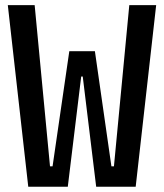

<svg xmlns="http://www.w3.org/2000/svg" viewBox="-20 -713 626 733"><path d="M87.9 0 9.8 -693.4H112.3L170.9 -78.1H180.7L244.6 -517.6H342.3L405.3 -78.1H415L473.6 -693.4H576.2L498 0H347.2L295.9 -420.9H290L238.8 0Z"/></svg>

Font: Cascadia Code NF
Style: Regular
Weight: 400
Monospace: yes
Designer: Aaron Bell
Foundry: Saja Typeworks
Version: Version 2404.023; ttfautohint (v1.8.4)